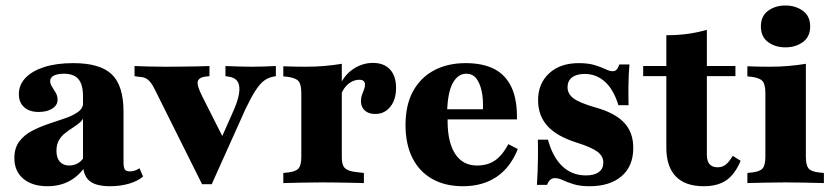

<svg xmlns="http://www.w3.org/2000/svg" viewBox="-20 -656 2990 688"><path d="M277.4 -209.7V-311.3Q277.4 -353.2 260.9 -372.6Q244.4 -391.9 208.9 -391.9Q186.3 -391.9 173 -385.1Q159.7 -378.2 159.7 -365.3Q159.7 -355.6 166.5 -345.2Q173.4 -334.7 179.8 -323.4Q186.3 -312.1 186.3 -298.4Q186.3 -279 167.3 -266.9Q148.4 -254.8 118.5 -254.8Q85.5 -254.8 66.5 -271.8Q47.6 -288.7 47.6 -318.5Q47.6 -352.4 71.8 -377.4Q96 -402.4 139.5 -416.1Q183.1 -429.8 242.7 -429.8Q338.7 -429.8 380.6 -389.5Q422.6 -349.2 422.6 -255.6V-209.7ZM150 11.3Q95.2 11.3 63.3 -15.7Q31.5 -42.7 31.5 -89.5Q31.5 -125.8 49.2 -149.2Q66.9 -172.6 94.8 -187.1Q122.6 -201.6 154 -212.1Q185.5 -222.6 213.7 -232.3Q241.9 -241.9 260.1 -255.2Q278.2 -268.5 278.2 -289.5L282.3 -242.7Q278.2 -227.4 266.5 -217.3Q254.8 -207.3 240.7 -198.4Q226.6 -189.5 212.9 -178.6Q199.2 -167.7 190.7 -152.8Q182.3 -137.9 182.3 -115.3Q182.3 -90.3 194.4 -76.6Q206.5 -62.9 228.2 -62.9Q245.2 -62.9 259.7 -71.4Q274.2 -79.8 284.7 -98.4L286.3 -60.5Q261.3 -24.2 227.4 -6.5Q193.5 11.3 150 11.3ZM422.6 -74.2Q422.6 -55.6 427.4 -48.8Q432.3 -41.9 445.2 -41.9Q454.8 -41.9 463.3 -44.8Q471.8 -47.6 479.8 -53.2L492.7 -23.4Q472.6 -6.5 441.5 2.4Q410.5 11.3 374.2 11.3Q323.4 11.3 300.4 -8.1Q277.4 -27.4 277.4 -70.2V-209.7H422.6Z M704 4 534.7 -335.5Q526.6 -351.6 519.4 -360.9Q512.1 -370.2 503.2 -375Q494.4 -379.8 479 -380.6L462.1 -383.1V-419.4Q483.1 -418.5 513.3 -417.7Q543.5 -416.9 569.4 -416.9H575.8H576.6Q602.4 -416.9 631.5 -417.3Q660.5 -417.7 686.7 -418.1Q712.9 -418.5 730.6 -419.4V-383.1L715.3 -381.5Q692.7 -378.2 688.7 -364.5Q684.7 -350.8 704 -312.1L784.7 -152.4L758.9 -129L810.5 -245.2Q831.5 -290.3 836.3 -319Q841.1 -347.6 831.9 -362.9Q822.6 -378.2 799.2 -381.5L787.9 -383.1V-419.4Q815.3 -418.5 837.1 -417.7Q858.9 -416.9 880.6 -416.9Q904 -416.9 925.4 -417.7Q946.8 -418.5 968.5 -419.4V-383.1L955.6 -380.6Q938.7 -376.6 924.6 -365.7Q910.5 -354.8 895.2 -331Q879.8 -307.3 859.7 -265.3L738.7 4Z M1132.3 -2.4Q1096 -2.4 1063.7 -1.6Q1031.5 -0.8 995.2 0V-36.3L1011.3 -37.9Q1040.3 -41.1 1050 -52.8Q1059.7 -64.5 1059.7 -94.4V-209.7H1204.8V-94.4Q1204.8 -74.2 1209.3 -63.3Q1213.7 -52.4 1226.2 -46.8Q1238.7 -41.1 1262.1 -38.7L1283.9 -36.3V0Q1257.3 -0.8 1232.7 -1.2Q1208.1 -1.6 1183.5 -2Q1158.9 -2.4 1132.3 -2.4ZM1059.7 -209.7V-321.8Q1059.7 -353.2 1050 -364.9Q1040.3 -376.6 1011.3 -380.6L995.2 -382.3V-418.5Q1015.3 -417.7 1033.1 -417.3Q1050.8 -416.9 1074.2 -416.9Q1112.9 -416.9 1144.4 -419.8Q1175.8 -422.6 1204.8 -427.4V-418.5V-209.7ZM1324.2 -247.6Q1300.8 -247.6 1287.1 -260.1Q1273.4 -272.6 1273.4 -293.5Q1273.4 -305.6 1277 -315.7Q1280.6 -325.8 1284.3 -335.1Q1287.9 -344.4 1287.9 -352.4Q1287.9 -370.2 1267.7 -370.2Q1254 -370.2 1241.1 -363.7Q1228.2 -357.3 1217.7 -344.8Q1207.3 -332.3 1201.6 -315.3L1200.8 -356.5Q1217.7 -391.1 1249.2 -410.9Q1280.6 -430.6 1316.1 -430.6Q1355.6 -430.6 1377.4 -407.3Q1399.2 -383.9 1399.2 -341.1Q1399.2 -299.2 1378.6 -273.4Q1358.1 -247.6 1324.2 -247.6Z M1638.7 11.3Q1575 11.3 1528.6 -14.9Q1482.3 -41.1 1457.7 -90.3Q1433.1 -139.5 1433.1 -208.1Q1433.1 -280.6 1460.5 -329.8Q1487.9 -379 1536.3 -404.4Q1584.7 -429.8 1648.4 -429.8Q1710.5 -429.8 1751.6 -408.5Q1792.7 -387.1 1813.3 -342.3Q1833.9 -297.6 1832.3 -228.2H1539.5L1537.9 -264.5H1710.5Q1712.1 -302.4 1705.6 -331Q1699.2 -359.7 1685.9 -375.8Q1672.6 -391.9 1650.8 -391.9Q1621.8 -391.9 1603.2 -359.7Q1584.7 -327.4 1582.3 -258.9L1584.7 -254Q1583.9 -247.6 1583.9 -240.7Q1583.9 -233.9 1583.9 -221.8Q1583.9 -146.8 1610.9 -104.8Q1637.9 -62.9 1689.5 -62.9Q1728.2 -62.9 1754.8 -81.9Q1781.5 -100.8 1801.6 -139.5L1835.5 -121.8Q1808.9 -55.6 1759.3 -22.2Q1709.7 11.3 1638.7 11.3Z M2092.7 11.3Q2058.1 11.3 2035.1 4Q2012.1 -3.2 1996.8 -10.5Q1981.5 -17.7 1968.5 -17.7Q1949.2 -17.7 1940.3 6.5H1904Q1905.6 -17.7 1906.5 -40.7Q1907.3 -63.7 1907.7 -91.5Q1908.1 -119.4 1907.3 -155.6H1943.5Q1960.5 -92.7 1995.2 -60.1Q2029.8 -27.4 2079.8 -27.4Q2109.7 -27.4 2125.8 -39.5Q2141.9 -51.6 2141.9 -73.4Q2141.9 -96 2121.8 -111.7Q2101.6 -127.4 2048.4 -144.4Q1975.8 -166.9 1941.9 -204.4Q1908.1 -241.9 1908.1 -296.8Q1908.1 -356.5 1947.6 -393.1Q1987.1 -429.8 2054 -429.8Q2087.1 -429.8 2110.1 -423Q2133.1 -416.1 2148.8 -408.5Q2164.5 -400.8 2175.8 -400.8Q2184.7 -400.8 2189.9 -406.9Q2195.2 -412.9 2199.2 -425H2235.5Q2233.9 -408.1 2233.1 -389.5Q2232.3 -371 2231.9 -344.8Q2231.5 -318.5 2232.3 -279H2196Q2179 -334.7 2148 -362.9Q2116.9 -391.1 2075 -391.1Q2046 -391.1 2029.8 -378.6Q2013.7 -366.1 2013.7 -343.5Q2013.7 -319.4 2035.5 -303.2Q2057.3 -287.1 2113.7 -271Q2183.1 -251.6 2216.1 -216.9Q2249.2 -182.3 2249.2 -125.8Q2249.2 -60.5 2207.3 -24.6Q2165.3 11.3 2092.7 11.3Z M2501.6 11.3Q2435.5 11.3 2401.6 -23.8Q2367.7 -58.9 2367.7 -127.4V-209.7H2512.9V-101.6Q2512.9 -78.2 2523 -67.3Q2533.1 -56.5 2551.6 -56.5Q2568.5 -56.5 2581 -66.5Q2593.5 -76.6 2605.6 -97.6L2633.9 -79.8Q2613.7 -31.5 2582.7 -10.1Q2551.6 11.3 2501.6 11.3ZM2367.7 -209.7V-529.8Q2408.9 -529.8 2444.4 -534.7Q2479.8 -539.5 2512.9 -549.2V-209.7ZM2284.7 -383.1V-419.4H2615.3V-383.1Z M2722.6 -209.7V-321.8Q2722.6 -353.2 2712.9 -364.9Q2703.2 -376.6 2674.2 -380.6L2658.1 -382.3V-418.5Q2678.2 -417.7 2696 -417.3Q2713.7 -416.9 2737.1 -416.9Q2775.8 -416.9 2807.3 -419.8Q2838.7 -422.6 2867.7 -427.4V-418.5V-209.7ZM2795.2 -2.4Q2758.9 -2.4 2726.6 -1.6Q2694.4 -0.8 2658.1 0V-36.3L2674.2 -37.9Q2703.2 -41.1 2712.9 -52.8Q2722.6 -64.5 2722.6 -94.4V-209.7H2867.7V-94.4Q2867.7 -64.5 2877 -52.8Q2886.3 -41.1 2915.3 -37.9L2932.3 -36.3V0Q2895.2 -0.8 2863.3 -1.6Q2831.5 -2.4 2795.2 -2.4ZM2794.4 -486.3Q2758.1 -486.3 2732.3 -505.2Q2706.5 -524.2 2706.5 -561.3Q2706.5 -598.4 2732.3 -617.3Q2758.1 -636.3 2794.4 -636.3Q2830.6 -636.3 2856.9 -617.3Q2883.1 -598.4 2883.1 -561.3Q2883.1 -524.2 2856.9 -505.2Q2830.6 -486.3 2794.4 -486.3Z"/></svg>

Font: Playfair 9pt Black
Style: Regular
Weight: 900
Designer: Claus Eggers Sørensen
Foundry: Claus Eggers Sørensen
Version: Version 2.203